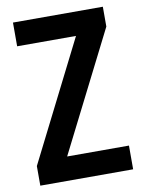

<svg xmlns="http://www.w3.org/2000/svg" viewBox="-82 -772 621 829"><g transform="rotate(-10 229.0 -357.0)"><path d="M434 0V-104H163L427 -627V-714H33V-610H291L27 -86V0Z"/></g></svg>

Font: Noto Sans Lao Condensed SemiBold
Style: Regular
Weight: 600
Width: 3
Designer: Monotype Design Team
Foundry: Monotype Imaging Inc.
Version: Version 2.003